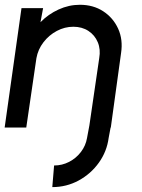

<svg xmlns="http://www.w3.org/2000/svg" viewBox="-30 -534 595 804"><path d="M477 -312 434 0H343L385.5 -290.5Q392 -327 379.5 -357Q367 -387 340.2 -404.5Q313.5 -422 277 -422Q241 -422 208 -404.5Q175 -387 152 -357Q129 -327 122.5 -290.5L80 0H-10.5L60 -500H150.5L139.5 -441Q172 -474.5 215.2 -494.2Q258.5 -514 304.5 -514Q360.5 -514 402.2 -486.8Q444 -459.5 464.8 -413.8Q485.5 -368 477 -312ZM196.5 159Q230 159 259.5 143.8Q289 128.5 309 102.2Q329 76 334.5 43.5L344.5 -10H435L425 43.5Q417.5 100.5 384 147.2Q350.5 194 299.5 221.8Q248.5 249.5 189 249.5Z"/></svg>

Font: Urbanist Medium
Style: Italic
Weight: 500
Italic angle: -8°
Designer: Corey Hu
Foundry: Corey Hu
Version: Version 1.330; ttfautohint (v1.8.4.7-5d5b)